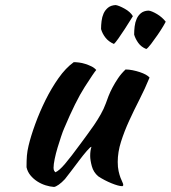

<svg xmlns="http://www.w3.org/2000/svg" viewBox="-20 -720 676 760"><path d="M369 -22Q350 -38 343.5 -62Q337 -86 337 -103Q337 -124 342 -139Q338 -139 324 -123Q310 -107 293.5 -85Q277 -63 261 -42Q245 -21 237 -11Q224 3 212.5 11Q201 19 194 20Q178 19 160.5 13.5Q143 8 127.5 -2Q112 -12 100.5 -26Q89 -40 85 -58Q85 -86 86.5 -104Q88 -122 93 -143Q102 -181 119.5 -229Q137 -277 160 -323.5Q183 -370 211.5 -410.5Q240 -451 272 -474Q281 -474 293 -472.5Q305 -471 317.5 -467Q330 -463 341.5 -457.5Q353 -452 361 -443Q352 -433 315.5 -376Q279 -319 234 -212Q229 -201 222 -180Q215 -159 208 -136Q201 -113 196.5 -91Q192 -69 192 -56Q192 -48 194.5 -44Q197 -40 199 -38Q214 -44 237 -71Q260 -98 301 -154Q311 -168 324.5 -186Q338 -204 352 -224.5Q366 -245 378.5 -267Q391 -289 399 -311Q403 -323 409.5 -339.5Q416 -356 425.5 -374Q435 -392 447.5 -410.5Q460 -429 477 -445Q490 -445 505 -442Q520 -439 533.5 -434.5Q547 -430 557 -424.5Q567 -419 572 -413Q554 -369 532 -326Q510 -283 491 -241.5Q472 -200 459 -159Q446 -118 446 -79Q446 -58 449.5 -42.5Q453 -27 457 -16.5Q461 -6 464.5 1Q468 8 468 13Q468 14 466 16Q465 17 464 17Q457 17 446 14Q435 11 421.5 5.5Q408 0 394.5 -7Q381 -14 369 -22ZM380 -605Q380 -620 382 -636.5Q384 -653 390 -666.5Q396 -680 407.5 -689.5Q419 -699 438 -700Q451 -698 473.5 -685.5Q496 -673 506 -656Q506 -656 496 -640Q486 -624 473.5 -604.5Q461 -585 448.5 -567.5Q436 -550 431 -546Q410 -555 397.5 -571Q385 -587 380 -605ZM511 -583Q511 -599 513 -615.5Q515 -632 521 -645.5Q527 -659 538 -668Q549 -677 567 -678Q573 -678 582.5 -674Q592 -670 602 -664Q612 -658 621 -650Q630 -642 636 -634Q636 -633 626.5 -617Q617 -601 604 -582Q591 -563 578 -546Q565 -529 559 -526Q539 -534 527.5 -550Q516 -566 511 -583Z"/></svg>

Font: Sweet Mavka Script
Style: Regular
Weight: 500
Designer: Pablo Impallari/Anastassiya Vishnevskaya
Foundry: Pablo Impallari/ Anastassiya Vishnevskaya
Version: Version 2.0/www.impallari.com/   behance.net/sweetcherry